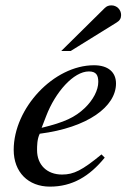

<svg xmlns="http://www.w3.org/2000/svg" viewBox="-20 -684 484 715"><path d="M358 -109C286 -50 255 -34 211 -34C155 -34 118 -70 118 -125C118 -140 118 -166 128 -186C307 -209 412 -287 412 -373C412 -415 383 -441 330 -441C180 -441 31 -281 31 -126C31 -43 85 11 166 11C249 11 313 -27 370 -97ZM152 -252C186 -341 254 -418 311 -418C339 -418 346 -403 346 -379C346 -348 327 -312 296 -282C259 -247 221 -229 135 -208ZM208 -494H243L414 -600C426 -607 431 -616 431 -628C431 -648 415 -664 395 -664C385 -664 377 -661 370 -654Z"/></svg>

Font: STIXGeneral
Style: Italic
Weight: 400
Italic angle: -16.33°
Designer: MicroPress Inc., with final additions and corrections provided by Coen Hoffman, Elsevier (retired)
Version: Version 1.1.0